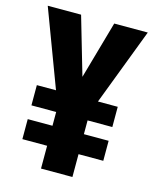

<svg xmlns="http://www.w3.org/2000/svg" viewBox="-109 -788 695 862"><g transform="rotate(15 238.5 -357.0)"><path d="M238 -446 314 -714H470L334 -357H426V-263H311V-199H426V-106H311V0H165V-106H50V-199H165V-263H50V-357H139L5 -714H160Z"/></g></svg>

Font: Noto Sans Telugu ExtraCondensed ExtraBold
Style: Regular
Weight: 800
Width: 2
Designer: Jelle Bosma - Monotype Design Team
Foundry: Monotype Imaging Inc.
Version: Version 2.005; ttfautohint (v1.8.4.7-5d5b)